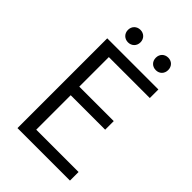

<svg xmlns="http://www.w3.org/2000/svg" viewBox="-262 -1005 1107 1107"><g transform="rotate(45 292.0 -451.0)"><path d="M102 0H530V-70H185V-351H466V-421H185V-662H519V-732H102ZM203 -800C232 -800 254 -821 254 -851C254 -881 232 -902 203 -902C174 -902 152 -881 152 -851C152 -821 174 -800 203 -800ZM430 -800C459 -800 480 -821 480 -851C480 -881 459 -902 430 -902C400 -902 379 -881 379 -851C379 -821 400 -800 430 -800Z"/></g></svg>

Font: Genne Gothic Normal
Style: Regular
Weight: 350
Designer: Ryoko NISHIZUKA (kana & ideographs); Paul D. Hunt (Latin, Greek & Cyrillic); Wenlong ZHANG (bopomofo); Sandoll Communica
Foundry: Adobe Systems Incorporated
Version: Version 1.004;PS 1.004;hotconv 16.6.51;makeotf.lib2.5.65220